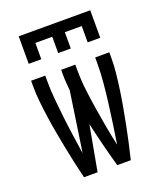

<svg xmlns="http://www.w3.org/2000/svg" viewBox="-137 -829 774 918"><g transform="rotate(-20 250.0 -370.0)"><path d="M200 0H131Q121 -41 112 -81.5Q103 -122 95 -163Q87 -204 79.5 -245Q72 -286 66 -327.5Q60 -369 55.5 -410.5Q51 -452 51 -494V-520H123V-494Q123 -446 127.5 -398Q132 -350 137.5 -302Q143 -254 150 -206Q157 -158 164 -110L209 -414Q207 -434 205.5 -454Q204 -474 204 -494V-520H276V-494Q276 -443 282 -392.5Q288 -342 296 -291.5Q304 -241 313 -191Q322 -141 333 -92Q341 -142 348 -192Q355 -242 361.5 -292Q368 -342 372.5 -392.5Q377 -443 377 -494V-520H449V-494Q449 -452 444.5 -410.5Q440 -369 434 -327.5Q428 -286 420.5 -245Q413 -204 405 -163Q397 -122 388 -81.5Q379 -41 369 0H300Q284 -57 269.5 -114.5Q255 -172 242 -230ZM68 -600V-740H432V-600H368V-683H282V-600H218V-683H132V-600Z"/></g></svg>

Font: Iosevka srxl
Style: Regular
Weight: 400
Monospace: yes
Designer: Belleve Invis
Foundry: Belleve Invis
Version: Version 33.0.1; ttfautohint (v1.8.3)